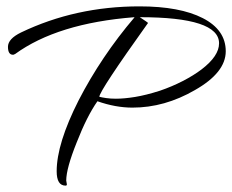

<svg xmlns="http://www.w3.org/2000/svg" viewBox="-20 -515 729 603"><path d="M186 68Q158 68 158 23Q158 -64 227 -200Q262 -268 306 -333.5Q350 -399 402 -460V-461Q160 -442 27 -345Q28 -346 25.5 -344.5Q23 -343 21 -343Q5 -343 5 -368Q5 -393 46 -413Q217 -495 418 -495Q545 -495 617 -458Q689 -421 689 -354Q689 -287 592 -232Q497 -177 396 -177Q343 -177 286 -197Q253 -150 221 -68Q188 14 188 52L190 64Q190 68 186 68ZM344 -205Q370 -205 404 -210.5Q438 -216 482 -230Q520 -243 554 -260.5Q588 -278 613 -297Q668 -339 668 -379Q668 -461 419 -461Q445 -444 445 -443Q292 -229 292 -211Q300 -209 313.5 -207Q327 -205 344 -205Z"/></svg>

Font: Qwigley
Style: Regular
Weight: 400
Designer: Robert E. Leuschke
Foundry: Robert E. Leuschke
Version: Version 1.010; ttfautohint (v1.8.3)